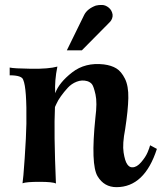

<svg xmlns="http://www.w3.org/2000/svg" viewBox="-20 -757 668 793"><path d="M445 -697Q446 -689 443 -681Q440 -673 436 -668.5Q432 -664 423.5 -655.5Q415 -647 412 -644L318 -549H256L328 -696Q341 -721 376 -734Q388 -737 402 -736.5Q416 -736 429 -725.5Q442 -715 445 -697ZM628 -142Q577 16 461 16Q410 16 383 -29Q354 -77 374 -271Q382 -333 374.5 -366.5Q367 -400 360 -409Q353 -418 340 -422Q318 -428 296.5 -419.5Q275 -411 259.5 -394Q244 -377 231.5 -359.5Q219 -342 213 -328L207 -315Q202 -212 211 1Q198 -6 143 -6Q88 -6 73 0Q76 -16 82 -104Q88 -192 89 -246Q91 -393 76 -427Q71 -446 20 -446V-478Q37 -474 109 -473Q181 -472 217 -482Q205 -424 208 -372Q224 -416 278 -458Q332 -500 409 -491Q440 -487 460.5 -474.5Q481 -462 496 -432Q511 -402 510 -352Q509 -302 497 -224Q485 -162 490.5 -127Q496 -92 505.5 -78.5Q515 -65 527 -66Q545 -66 563 -87Q581 -108 589 -126.5Q597 -145 600 -157Z"/></svg>

Font: GFS Artemisia
Style: Bold
Weight: 700
Designer: Designed by Takis Katsoulidis.
Foundry: Designed by Takis Katsoulidis.
Version: Version 1.0